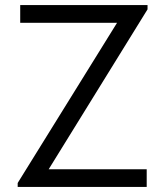

<svg xmlns="http://www.w3.org/2000/svg" viewBox="-20 -740 654 760"><path d="M50 -15.7 443.3 -649.7H60V-720H564V-703L172.7 -70H560.7V0H50Z"/></svg>

Font: Tap Sans
Style: Regular
Weight: 400
Designer: Tap Payments
Foundry: Tap Payments
Version: Version 1.001;Glyphs 3.1.2 (3151)